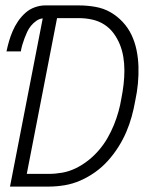

<svg xmlns="http://www.w3.org/2000/svg" viewBox="-20 -690 590 710"><path d="M17 0 138 -622Q126 -621 114.5 -613Q103 -605 94.5 -594.5Q86 -584 80.5 -572Q75 -560 70.5 -548Q66 -536 62.5 -524Q59 -512 57 -500H4Q8 -519 13.5 -538Q19 -557 27 -575.5Q35 -594 46.5 -611Q58 -628 73.5 -642Q89 -656 108.5 -663Q128 -670 147 -670H271Q303 -670 333.5 -664.5Q364 -659 389 -644.5Q414 -630 434 -608.5Q454 -587 466.5 -560.5Q479 -534 485 -504.5Q491 -475 492 -444Q493 -413 490 -381Q487 -349 480 -317Q475 -288 467 -259Q459 -230 447 -202Q435 -174 418 -147Q401 -120 379.5 -96Q358 -72 332 -53.5Q306 -35 277.5 -22.5Q249 -10 219 -5Q189 0 160 0ZM79 -47H160Q185 -47 210.5 -51.5Q236 -56 260.5 -68Q285 -80 306.5 -97Q328 -114 346 -135Q364 -156 377.5 -179.5Q391 -203 401 -227.5Q411 -252 418 -277Q425 -302 429 -327Q434 -352 437 -378Q440 -404 440 -429.5Q440 -455 436 -479.5Q432 -504 423 -526Q414 -548 400 -567Q386 -586 366 -599Q346 -612 321.5 -617.5Q297 -623 271 -623H191Z"/></svg>

Font: Lode Dark
Style: Italic
Weight: 400
Italic angle: -11°
Monospace: yes
Designer: Belleve Invis
Foundry: Belleve Invis
Version: Version 29.2.0; ttfautohint (v1.8.3)